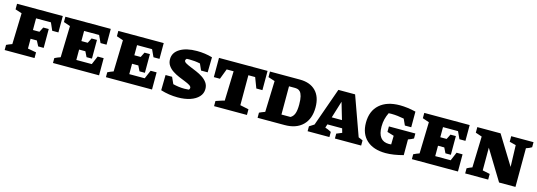

<svg xmlns="http://www.w3.org/2000/svg" viewBox="6 -1350 6049 2161"><g transform="rotate(15 3030.5 -270.0)"><path d="M559 -539V-348H487L448 -436H275V-300H351L380 -357H444V-137H380L348 -198H275V-84L374 -66V0H26V-60Q41 -67 56 -73.5Q71 -80 92 -87L103 -449L26 -474V-539Z M1056 -200H1126V0H589V-57Q605 -65 621.5 -72Q638 -79 656 -85L666 -451L589 -477V-539H1118V-355H1048L1009 -439H834V-321H908L937 -379H1000V-161H937L907 -222H834V-101H1014Z M1673 -200H1743V0H1206V-57Q1222 -65 1238.5 -72Q1255 -79 1273 -85L1283 -451L1206 -477V-539H1735V-355H1665L1626 -439H1451V-321H1525L1554 -379H1617V-161H1554L1524 -222H1451V-101H1631Z M2044 11Q1942 11 1845 -19L1848 -197H1924L1959 -120Q1991 -112 2024.5 -107.5Q2058 -103 2093 -103Q2118 -103 2144 -106Q2148 -110 2151 -116Q2154 -122 2154 -128Q2154 -145 2132 -158.5Q2110 -172 2075.5 -185.5Q2041 -199 2002 -215.5Q1963 -232 1928.5 -254.5Q1894 -277 1872 -308.5Q1850 -340 1850 -383Q1850 -460 1923.5 -505Q1997 -550 2121 -550Q2215 -550 2301 -525L2298 -349H2221L2188 -423Q2127 -436 2059 -436Q2046 -436 2031 -435Q2018 -423 2018 -413Q2018 -397 2040 -384Q2062 -371 2096.5 -357Q2131 -343 2170 -326.5Q2209 -310 2243.5 -287.5Q2278 -265 2300 -234Q2322 -203 2322 -161Q2322 -108 2286.5 -69.5Q2251 -31 2188.5 -10Q2126 11 2044 11Z M2945 -539V-315H2874L2828 -436H2749V-87L2849 -66V0H2466V-60Q2489 -67 2514 -76Q2539 -85 2566 -91L2577 -436H2496L2450 -315H2379V-539Z M3321 -539Q3441 -539 3507 -472Q3573 -405 3573 -281Q3573 -148 3498 -74Q3423 0 3288 0H2973V-60Q2986 -66 3000 -72Q3014 -78 3039 -87L3051 -449L2973 -474V-539ZM3328 -105Q3359 -122 3373 -159.5Q3387 -197 3387 -265Q3387 -325 3378 -359.5Q3369 -394 3354.5 -410Q3340 -426 3323 -430Q3306 -434 3290 -434H3223V-105Z M4129 -82Q4142 -77 4153.5 -72Q4165 -67 4180 -60V0H3874V-57L3937 -83L3923 -132H3751L3738 -91Q3758 -85 3775.5 -77Q3793 -69 3810 -60V0H3556V-57L3612 -93L3770 -539H3965ZM3778 -221H3897L3839 -419Z M4467 11Q4324 11 4244.5 -61.5Q4165 -134 4165 -264Q4165 -400 4250 -475.5Q4335 -551 4486 -551Q4527 -551 4574.5 -545Q4622 -539 4671 -527V-345H4597L4564 -417Q4528 -424 4491 -428.5Q4454 -433 4417 -433Q4401 -433 4385 -432Q4366 -393 4356 -353Q4346 -313 4346 -267Q4346 -98 4477 -98Q4490 -98 4503 -100L4505 -201L4426 -225V-289H4734V-231Q4720 -223 4705.5 -216.5Q4691 -210 4671 -203V-20Q4556 11 4467 11Z M5238 -200H5308V0H4771V-57Q4787 -65 4803.5 -72Q4820 -79 4838 -85L4848 -451L4771 -477V-539H5300V-355H5230L5191 -439H5016V-321H5090L5119 -379H5182V-161H5119L5089 -222H5016V-101H5196Z M5784 -539H6044V-480Q6027 -470 6014 -464Q6001 -458 5979 -451L5978 0H5787L5574 -349V-84L5660 -66V0H5392V-60Q5407 -68 5421.5 -74.5Q5436 -81 5453 -87L5464 -449L5389 -474V-539H5660L5867 -203L5859 -455L5784 -474Z"/></g></svg>

Font: Piazzolla SC ExtraBold
Style: Regular
Weight: 800
Designer: Juan Pablo del Peral
Foundry: Huerta Tipografica
Version: Version 1.330